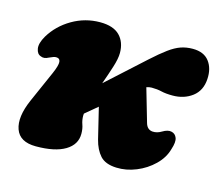

<svg xmlns="http://www.w3.org/2000/svg" viewBox="-76 -570 787 682"><g transform="rotate(15 317.0 -229.5)"><path d="M309.5 -385Q309.5 -364 299.2 -331.8Q289 -299.5 276.5 -265L413 -389Q445.5 -418.5 468.8 -435.5Q492 -452.5 512.2 -459.5Q532.5 -466.5 556 -466.5Q597 -466.5 616.5 -441Q636 -415.5 633.5 -376Q631 -333 601 -310.2Q571 -287.5 529 -287.5Q504 -287.5 487.5 -291.5Q471 -295.5 450.5 -295.5Q441.5 -295.5 431.5 -292L467 -169.5Q473.5 -147 493.5 -145.5Q510 -144.5 525.5 -154Q545.5 -166 559 -162.5Q573 -159.5 578.5 -145.2Q584 -131 574.5 -102.5Q565.5 -69.5 538.2 -43Q511 -16.5 474.8 -1.8Q438.5 13 402 11.5Q361.5 10 342.2 -11.2Q323 -32.5 314 -68L286.5 -181.5L241.5 -144Q241 -140 241 -136.5Q241 -120 246.2 -105.5Q251.5 -91 251.5 -72Q251.5 -32.5 214 -10Q176.5 12.5 106.5 12.5Q47 12.5 32 -29.8Q17 -72 46.5 -139.5L97.5 -255Q111 -286 109.8 -299Q108.5 -312 94.5 -312Q86.5 -312 70 -304Q53.5 -295 41 -301Q27 -305.5 23.8 -324.5Q20.5 -343.5 37 -372Q64 -417 111.5 -444.8Q159 -472.5 214 -472.5Q262.5 -472.5 286 -448.8Q309.5 -425 309.5 -385Z"/></g></svg>

Font: Fraunces 72pt S100 Black
Style: Italic
Weight: 900
Italic angle: -16°
Version: Version 1.000; ttfautohint (v1.8.3)